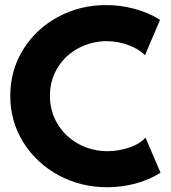

<svg xmlns="http://www.w3.org/2000/svg" viewBox="-20 -748 692 775"><path d="M21.5 -361.3Q21.5 -464.4 73.7 -548.3Q126 -632.3 214.6 -679.9Q303.2 -727.5 408.2 -727.5Q465.3 -727.5 522 -712.6Q578.6 -697.8 626 -668L565.4 -525.4Q539.6 -550.8 498 -566.2Q456.5 -581.5 410.2 -582Q349.6 -581.5 297.1 -553.7Q244.6 -525.9 213.1 -475.6Q181.6 -425.3 181.6 -361.3Q181.6 -297.9 212.9 -246.8Q244.1 -195.8 297.6 -166.7Q351.1 -137.7 415 -137.7Q458.5 -138.2 500.7 -152.1Q543 -166 567.4 -192.4L627.9 -50.8Q582 -21.5 525.6 -6.8Q469.2 7.8 413.1 7.8Q306.6 7.8 216.8 -40.5Q127 -88.9 74.2 -173.3Q21.5 -257.8 21.5 -361.3Z"/></svg>

Font: Reddit Sans Vanilla ExtraBold
Style: Regular
Weight: 800
Designer: Stephen Hutchings
Foundry: Reddit
Version: Version 1.013